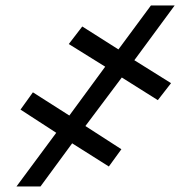

<svg xmlns="http://www.w3.org/2000/svg" viewBox="-20 -675 673 695"><path d="M420.9 -394.5 289.1 -218.8 419.4 -134.8 374 -72.3 241.2 -156.2 126.5 0H39.6L183.6 -194.3L54.2 -278.3L99.1 -340.8L231 -256.8L360.8 -433.6L229 -515.6L277.8 -579.1L408.7 -496.1L526.4 -655.3H612.3L466.3 -457L599.1 -374L551.3 -312.5Z"/></svg>

Font: Inter Display Semi Bold
Style: Italic
Weight: 600
Italic angle: -9.39999°
Designer: Rasmus Andersson
Foundry: rsms
Version: Version 4.000;git-4fc901f